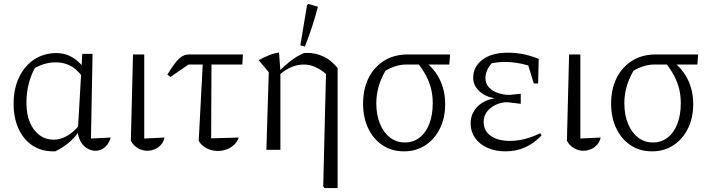

<svg xmlns="http://www.w3.org/2000/svg" viewBox="-20 -759 3606 973"><path d="M260 8Q257 8 254.5 8Q252 8 250 8Q189 8 144 -22Q99 -52 74 -106.5Q49 -161 49 -233Q49 -310 77 -368Q105 -426 154 -458Q203 -490 266 -490Q300 -490 327.5 -478Q355 -466 376 -447Q397 -428 410 -405L396 -373Q383 -390 364.5 -406.5Q346 -423 320 -433Q294 -443 262 -443Q231 -443 202 -434Q173 -425 136 -403L162 -423Q139 -386 126.5 -338Q114 -290 114 -238Q114 -179 132 -137.5Q150 -96 181 -73.5Q212 -51 253 -51Q283 -51 316.5 -68.5Q350 -86 382 -125V-95Q354 -55 322.5 -31Q291 -7 260 8ZM463 5Q444 5 424.5 -5.5Q405 -16 391.5 -37Q378 -58 374 -88L397 -486H449L441 -57L541 -62Q535 -40 522.5 -24.5Q510 -9 495 -2Q480 5 463 5Z M643 -46 654 -483H711V-57L814 -62Q809 -40 795.5 -25Q782 -10 763.5 -2.5Q745 5 726 5Q702 5 679 -8Q656 -21 643 -46Z M844 -369 828 -381Q854 -423 872 -445Q890 -467 905.5 -475Q921 -483 940 -483H1211L1208 -432H935ZM1010 -483H1052L1050 -58L1190 -62Q1182 -40 1166 -25Q1150 -10 1128.5 -2Q1107 6 1084 6Q1054 6 1027.5 -7.5Q1001 -21 987 -45Z M1624 194 1618 185 1632 -384 1691 -414V194ZM1397 -381 1396 -400Q1424 -428 1454.5 -451.5Q1485 -475 1520 -490Q1524 -490 1528 -490.5Q1532 -491 1536 -491Q1580 -491 1619.5 -472.5Q1659 -454 1691 -414L1632 -384Q1577 -432 1519 -432Q1457 -432 1397 -381ZM1330 0 1342 -393 1291 -454Q1316 -468 1341.5 -478.5Q1367 -489 1394 -493L1401 -400V0ZM1525 -523 1502 -529 1536 -733 1543 -739 1591 -725Q1578 -674 1561.5 -623.5Q1545 -573 1525 -523Z M2038 -432Q2011 -432 1983 -423Q1955 -414 1933 -400Q1909 -358 1898 -317.5Q1887 -277 1887 -236Q1887 -177 1905.5 -132Q1924 -87 1956.5 -62Q1989 -37 2032 -37Q2074 -37 2106 -61.5Q2138 -86 2155.5 -131Q2173 -176 2173 -236Q2173 -275 2164.5 -309.5Q2156 -344 2138 -377.5Q2120 -411 2091 -447L2132 -449Q2236 -366 2236 -231Q2236 -161 2209 -107Q2182 -53 2135 -22.5Q2088 8 2028 8Q1966 8 1919.5 -22.5Q1873 -53 1846.5 -107.5Q1820 -162 1820 -234Q1820 -308 1848 -364Q1876 -420 1927 -451.5Q1978 -483 2045 -483H2261L2257 -432Z M2542 8Q2490 8 2450 -10Q2410 -28 2387.5 -60Q2365 -92 2365 -133Q2365 -181 2396.5 -215.5Q2428 -250 2486 -261Q2439 -269 2408.5 -297.5Q2378 -326 2378 -365Q2378 -421 2425 -456.5Q2472 -492 2554 -492Q2591 -492 2626.5 -485.5Q2662 -479 2710 -461L2698 -413Q2657 -429 2617 -437Q2577 -445 2538 -445Q2490 -445 2439 -431L2485 -451Q2463 -433 2451.5 -409Q2440 -385 2440 -365Q2440 -335 2458 -316Q2476 -297 2504.5 -287.5Q2533 -278 2562 -278L2619 -284V-233L2551 -241Q2520 -241 2492.5 -228Q2465 -215 2448 -193Q2431 -171 2431 -142Q2431 -96 2467 -70.5Q2503 -45 2564 -45Q2602 -45 2639.5 -54.5Q2677 -64 2718 -84L2724 -72Q2684 -31 2639.5 -11.5Q2595 8 2542 8ZM2685 -336 2647 -461H2710L2707 -336Z M2853 -46 2864 -483H2921V-57L3024 -62Q3019 -40 3005.5 -25Q2992 -10 2973.5 -2.5Q2955 5 2936 5Q2912 5 2889 -8Q2866 -21 2853 -46Z M3295 -432Q3268 -432 3240 -423Q3212 -414 3190 -400Q3166 -358 3155 -317.5Q3144 -277 3144 -236Q3144 -177 3162.5 -132Q3181 -87 3213.5 -62Q3246 -37 3289 -37Q3331 -37 3363 -61.5Q3395 -86 3412.5 -131Q3430 -176 3430 -236Q3430 -275 3421.5 -309.5Q3413 -344 3395 -377.5Q3377 -411 3348 -447L3389 -449Q3493 -366 3493 -231Q3493 -161 3466 -107Q3439 -53 3392 -22.5Q3345 8 3285 8Q3223 8 3176.5 -22.5Q3130 -53 3103.5 -107.5Q3077 -162 3077 -234Q3077 -308 3105 -364Q3133 -420 3184 -451.5Q3235 -483 3302 -483H3518L3514 -432Z"/></svg>

Font: Piazzolla 24pt Light
Style: Regular
Weight: 300
Designer: Juan Pablo del Peral
Foundry: Huerta Tipografica
Version: Version 2.005